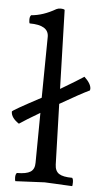

<svg xmlns="http://www.w3.org/2000/svg" viewBox="-54 -799 444 834"><g transform="rotate(5 167.5 -382.0)"><path d="M173 -6 46 0Q43 -3 43 -16.5Q43 -30 49 -36Q90 -36 108 -47.5Q126 -59 126 -87L128 -305Q65 -268 39 -250Q4 -273 4 -300Q4 -305 128 -371L131 -637Q131 -688 48 -688Q45 -691 45 -704.5Q45 -718 51 -724Q103 -728 158 -760Q166 -764 177 -764Q188 -764 194 -760L204 -416Q280 -461 305 -478Q335 -450 335 -428Q335 -427 334 -421Q296 -403 206 -351L214 -87Q215 -59 232.5 -47.5Q250 -36 290 -36Q295 -31 295 -16.5Q295 -2 293 0Z"/></g></svg>

Font: Esteban
Style: Regular
Weight: 400
Designer: Angelica Diaz Rivera
Foundry: Angelica Diaz Rivera
Version: Version 1.002